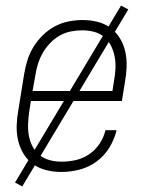

<svg xmlns="http://www.w3.org/2000/svg" viewBox="-20 -610 540 690"><path d="M201 8Q173 8 146.5 1.5Q120 -5 99 -20Q78 -35 64.5 -57.5Q51 -80 45 -106Q39 -132 40 -160Q41 -188 46 -215L67 -345Q71 -370 79 -395Q87 -420 101 -442.5Q115 -465 134.5 -484Q154 -503 177.5 -515.5Q201 -528 226.5 -533Q252 -538 277 -538Q304 -538 330.5 -531.5Q357 -525 377.5 -509.5Q398 -494 411.5 -471.5Q425 -449 430.5 -423Q436 -397 435 -369.5Q434 -342 429 -315L418 -247H91L85 -209Q82 -188 81 -166Q80 -144 83.5 -123.5Q87 -103 96.5 -84.5Q106 -66 122 -53Q138 -40 158.5 -34.5Q179 -29 201 -29Q226 -29 251.5 -34.5Q277 -40 299.5 -55Q322 -70 337.5 -93Q353 -116 359 -142H399Q391 -109 373 -79.5Q355 -50 327 -29.5Q299 -9 266 -0.5Q233 8 201 8ZM384 -283 390 -321Q394 -342 395 -364Q396 -386 392 -406.5Q388 -427 379 -445.5Q370 -464 354.5 -477Q339 -490 318.5 -495.5Q298 -501 276 -501Q255 -501 234.5 -497Q214 -493 194.5 -482Q175 -471 159.5 -454.5Q144 -438 133.5 -419.5Q123 -401 116.5 -380.5Q110 -360 107 -339L97 -283ZM60 60 34 46 415 -590 441 -576Z"/></svg>

Font: Iosevka Curly Slab XLtObl
Style: Regular
Weight: 200
Italic angle: -9°
Monospace: yes
Designer: Belleve Invis
Foundry: Belleve Invis
Version: Version 11.1.0; ttfautohint (v1.8.3)